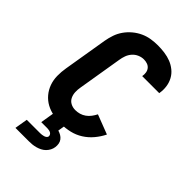

<svg xmlns="http://www.w3.org/2000/svg" viewBox="-281 -842 1162 1162"><g transform="rotate(45 300.0 -261.5)"><path d="M272 8Q237 8 203.5 2Q170 -4 141.5 -19.5Q113 -35 92 -60Q71 -85 60 -116Q49 -147 48.5 -181.5Q48 -216 54 -251L101 -534Q106 -563 115.5 -591Q125 -619 142.5 -644Q160 -669 184 -689Q208 -709 235.5 -721.5Q263 -734 292 -738.5Q321 -743 349 -743Q378 -743 407 -739Q436 -735 461.5 -725Q487 -715 508.5 -697.5Q530 -680 543 -656Q556 -632 560 -603.5Q564 -575 559 -546Q559 -546 559 -545Q559 -544 559 -544H413Q413 -544 413 -544.5Q413 -545 413 -545Q416 -560 413.5 -575.5Q411 -591 402 -602Q393 -613 379 -618Q365 -623 349 -623Q329 -623 309.5 -614.5Q290 -606 276 -590Q262 -574 255 -554.5Q248 -535 245 -515L198 -231Q194 -210 195 -188.5Q196 -167 205 -149Q214 -131 232 -121.5Q250 -112 272 -112Q290 -112 307.5 -117Q325 -122 340.5 -133Q356 -144 367.5 -159.5Q379 -175 387 -191L512 -143Q496 -110 471 -80Q446 -50 413.5 -29.5Q381 -9 344.5 -0.5Q308 8 272 8ZM92 220 106 137H221Q228 137 235 136Q242 135 249.5 133Q257 131 263 126.5Q269 122 271 115Q272 107 268 100.5Q264 94 258 91Q252 88 244.5 86.5Q237 85 230 85H178L192 0H295L287 48Q301 52 313 59Q325 66 333.5 77Q342 88 344.5 102.5Q347 117 345 131Q343 146 336 159.5Q329 173 318 184Q307 195 293 202Q279 209 264.5 213Q250 217 236 218.5Q222 220 207 220Z"/></g></svg>

Font: Iosevka SS04 Heavy Extended
Style: Italic
Weight: 900
Width: 7
Italic angle: -9°
Monospace: yes
Designer: Belleve Invis
Foundry: Belleve Invis
Version: Version 19.0.0; ttfautohint (v1.8.4)